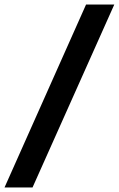

<svg xmlns="http://www.w3.org/2000/svg" viewBox="-25 -727 526 850"><path d="M-5 103 356 -707H481L119 103Z"/></svg>

Font: Hind Semibold
Style: Regular
Weight: 600
Designer: Manushi Parikh, Satya Rajpurohit
Foundry: Indian Type Foundry
Version: Version 1.201;PS 1.0;hotconv 1.0.78;makeotf.lib2.5.61930; tt